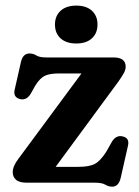

<svg xmlns="http://www.w3.org/2000/svg" viewBox="-20 -668 507 702"><path d="M412 -368.5 183.5 -58H266.5Q307 -58 327.2 -69Q347.5 -80 369 -114L389 -149.5Q404 -174.5 427.5 -169.5Q454.5 -164 448 -135.5L421.5 -18.5Q414 14.5 390.5 14.5Q376.5 14.5 364.8 7.2Q353 0 327.5 0H78.5Q50.5 0 38.5 -10.8Q26.5 -21.5 26.5 -38.5Q26.5 -60 47 -87L278 -399.5H196.5Q162.5 -399.5 144.5 -391.2Q126.5 -383 109 -355L92.5 -325.5Q77.5 -300.5 54 -305.5Q27.5 -312 33.5 -339.5L56.5 -441Q63.5 -472.5 88 -472.5Q101.5 -472.5 113 -465.2Q124.5 -458 149.5 -458H395Q439.5 -458 439.5 -424Q439.5 -413.5 433.2 -401.5Q427 -389.5 412 -368.5ZM259 -509Q222.5 -509 201.8 -527.5Q181 -546 181 -578.5Q181 -610 201.8 -628.8Q222.5 -647.5 259 -647.5Q295.5 -647.5 316 -628.8Q336.5 -610 336.5 -578.5Q336.5 -546.5 316 -527.8Q295.5 -509 259 -509Z"/></svg>

Font: Fraunces 72pt SuperSoft SemiBold
Style: Regular
Weight: 600
Version: Version 1.000;[b76b70a41]